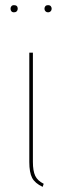

<svg xmlns="http://www.w3.org/2000/svg" viewBox="-20 -723 248 747"><path d="M108 -93Q108 -58 117 -39Q126 -20 150 -8L146 4Q116 -10 105 -31Q94 -52 94 -93V-518H108ZM49 -689Q49 -683 45 -679Q41 -675 34 -675Q28 -675 24.5 -679Q21 -683 21 -689Q21 -695 24.5 -699Q28 -703 34 -703Q49 -703 49 -689ZM181 -689Q181 -683 177 -679Q173 -675 167 -675Q161 -675 157 -679Q153 -683 153 -689Q153 -695 156.5 -699Q160 -703 167 -703Q174 -703 177.5 -699Q181 -695 181 -689Z"/></svg>

Font: Fira Sans Compressed Hair
Style: Regular
Weight: 100
Width: 1
Designer: bBox Type GmbH & Carrois Corporate GbR & Edenspiekermann AG
Foundry: bBox Type GmbH & Carrois Corporate GbR & Edenspiekermann AG
Version: Version 4.301